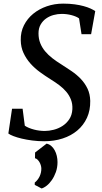

<svg xmlns="http://www.w3.org/2000/svg" viewBox="-20 -773 569 1066"><path d="M238.8 24.4Q253.9 27.8 265.1 37.8Q276.4 47.9 283.9 61.8Q291.5 75.7 295.4 92.8Q299.3 109.9 299.3 127Q299.3 156.7 290.3 182.1Q281.2 207.5 267.8 226.8Q254.4 246.1 239 258.1Q223.6 270 210.9 273.4L172.9 253.4V240.7Q189.9 227.1 199.7 206.8Q209.5 186.5 209.5 163.1Q209.5 154.8 206.8 145.3Q204.1 135.7 199.2 127.4Q194.3 119.1 188 113Q181.6 106.9 174.3 105.5L174.8 73.7ZM46.9 -169.4H105.5L117.7 -75.2Q127.4 -68.4 140.6 -63Q153.8 -57.6 168.5 -53.7Q183.1 -49.8 198.5 -47.9Q213.9 -45.9 228.5 -45.9Q252 -45.9 278.1 -52.5Q304.2 -59.1 326.7 -73.5Q349.1 -87.9 364.5 -110.8Q379.9 -133.8 381.8 -166.5Q383.3 -195.8 374 -219.7Q364.7 -243.7 348.1 -263.4Q331.5 -283.2 309.1 -300Q286.6 -316.9 261.2 -332.5Q231.4 -351.1 201.9 -372.6Q172.4 -394 148.9 -420.4Q125.5 -446.8 110.6 -478.8Q95.7 -510.7 95.2 -550.3Q94.2 -595.2 113 -632.6Q131.8 -669.9 164.3 -696.5Q196.8 -723.1 239.7 -738Q282.7 -752.9 330.6 -752.9Q365.7 -752.9 394 -749Q422.4 -745.1 444.6 -739Q466.8 -732.9 482.7 -725.6Q498.5 -718.3 508.8 -711.4L485.8 -583H432.6L418.9 -670.9Q404.3 -681.6 377.9 -688.7Q351.6 -695.8 322.3 -695.8Q300.3 -695.8 277.6 -689.7Q254.9 -683.6 236.1 -670.4Q217.3 -657.2 205.6 -636.7Q193.8 -616.2 193.8 -587.9Q193.8 -557.6 203.6 -533.2Q213.4 -508.8 230.5 -488.3Q247.6 -467.8 270.5 -450Q293.5 -432.1 319.8 -416Q349.1 -397.5 377.7 -377.9Q406.2 -358.4 429 -334.5Q451.7 -310.5 465.8 -281Q480 -251.5 481 -212.9Q481.9 -160.6 462.9 -119.1Q443.8 -77.6 409.4 -48.6Q375 -19.5 327.9 -4.2Q280.8 11.2 225.6 11.2Q191.4 11.2 159.4 7.1Q127.4 2.9 100.8 -3.4Q74.2 -9.8 54.7 -17.3Q35.2 -24.9 26.4 -31.7Z"/></svg>

Font: Merriweather
Style: Italic
Weight: 400
Italic angle: -7°
Designer: Eben Sorkin ( eben@eyebytes.com )
Foundry: Eben Sorkin ( eben@eyebytes.com )
Version: Version 1.005; ttfautohint (v0.97) -l 13 -r 13 -G 200 -x 24 